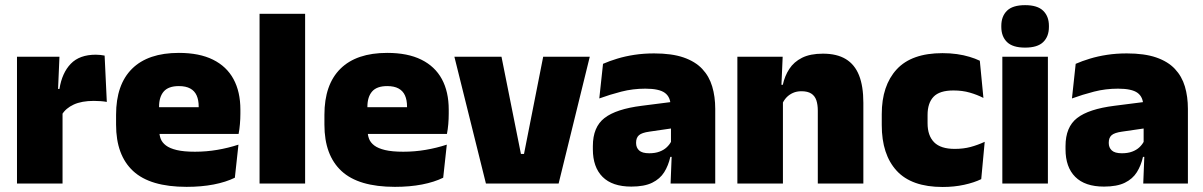

<svg xmlns="http://www.w3.org/2000/svg" viewBox="-20 -713 4676 746"><path d="M220.5 -267.5 169.5 -367.5H211Q221 -430 255 -465.2Q289 -500.5 352.5 -500.5Q362 -500.5 370.2 -499.5Q378.5 -498.5 386.5 -497L395 -317Q385 -319 371.2 -320Q357.5 -321 344.5 -321Q297.5 -321 266.5 -306.8Q235.5 -292.5 220.5 -267.5ZM223 0H46V-492.5H211L204 -329.5H223Z M705 13Q563.5 13 497.2 -48.5Q431 -110 431 -228.5V-267Q431 -384.5 493.2 -446Q555.5 -507.5 675 -507.5Q754.5 -507.5 807.5 -481.2Q860.5 -455 887.2 -405.8Q914 -356.5 914 -287V-271.5Q914 -251.5 912.2 -230.8Q910.5 -210 907 -192.5H748.5Q750.5 -223 751.2 -250Q752 -277 752 -298.5Q752 -324.5 744 -342.2Q736 -360 719 -369.2Q702 -378.5 675 -378.5Q634.5 -378.5 616.2 -357.5Q598 -336.5 598 -298V-253.5L599 -234.5V-203.5Q599 -188 604.5 -173.5Q610 -159 624.8 -147.8Q639.5 -136.5 666.8 -130Q694 -123.5 737.5 -123.5Q782 -123.5 824.5 -130.8Q867 -138 906.5 -151L892.5 -22.5Q858 -5.5 810.2 3.8Q762.5 13 705 13ZM871.5 -192.5H524.5V-296.5H871.5Z M1165.5 0H988.5V-659.5H1165.5Z M1514.5 13Q1373 13 1306.8 -48.5Q1240.5 -110 1240.5 -228.5V-267Q1240.5 -384.5 1302.8 -446Q1365 -507.5 1484.5 -507.5Q1564 -507.5 1617 -481.2Q1670 -455 1696.8 -405.8Q1723.5 -356.5 1723.5 -287V-271.5Q1723.5 -251.5 1721.8 -230.8Q1720 -210 1716.5 -192.5H1558Q1560 -223 1560.8 -250Q1561.5 -277 1561.5 -298.5Q1561.5 -324.5 1553.5 -342.2Q1545.5 -360 1528.5 -369.2Q1511.5 -378.5 1484.5 -378.5Q1444 -378.5 1425.8 -357.5Q1407.5 -336.5 1407.5 -298V-253.5L1408.5 -234.5V-203.5Q1408.5 -188 1414 -173.5Q1419.5 -159 1434.2 -147.8Q1449 -136.5 1476.2 -130Q1503.5 -123.5 1547 -123.5Q1591.5 -123.5 1634 -130.8Q1676.5 -138 1716 -151L1702 -22.5Q1667.5 -5.5 1619.8 3.8Q1572 13 1514.5 13ZM1681 -192.5H1334V-296.5H1681Z M2004 -115H2016L2090.5 -492.5H2271.5L2150.5 0H1868L1745.5 -492.5H1928.5Z M2759 0H2585.5L2590.5 -126L2587 -130.5V-283.5L2585.5 -301.5Q2585.5 -336 2563.2 -352.2Q2541 -368.5 2487.5 -368.5Q2439 -368.5 2394.2 -357Q2349.5 -345.5 2308.5 -330.5L2323 -465Q2348 -476 2378.5 -485.2Q2409 -494.5 2445 -500Q2481 -505.5 2521.5 -505.5Q2590 -505.5 2635.8 -489.8Q2681.5 -474 2708.5 -445.2Q2735.5 -416.5 2747.2 -377Q2759 -337.5 2759 -290ZM2433 12Q2359 12 2321.2 -25.8Q2283.5 -63.5 2283.5 -133V-145.5Q2283.5 -219.5 2328.8 -254.5Q2374 -289.5 2473.5 -302L2599 -318L2609.5 -217L2503 -201.5Q2474 -197.5 2462.8 -187.8Q2451.5 -178 2451.5 -159V-157Q2451.5 -139.5 2463.2 -128.5Q2475 -117.5 2502.5 -117.5Q2525.5 -117.5 2542.2 -123.8Q2559 -130 2570.2 -140.5Q2581.5 -151 2588 -163.5L2613 -103.5H2584.5Q2577 -70 2560.8 -44Q2544.5 -18 2514 -3Q2483.5 12 2433 12Z M3334.5 0H3157.5V-283Q3157.5 -306.5 3151.8 -323.5Q3146 -340.5 3132 -349.5Q3118 -358.5 3094 -358.5Q3075.5 -358.5 3061 -352Q3046.5 -345.5 3036.2 -334.8Q3026 -324 3020 -310.5L2993 -383.5H3021.5Q3029 -418 3046.8 -445.2Q3064.5 -472.5 3096.2 -488.5Q3128 -504.5 3177.5 -504.5Q3231.5 -504.5 3266.2 -483.5Q3301 -462.5 3317.8 -420.2Q3334.5 -378 3334.5 -313.5ZM3022 0H2845V-492.5H3021L3015.5 -366L3022 -348Z M3642.5 13.5Q3522 13.5 3464 -49.5Q3406 -112.5 3406 -227V-269.5Q3406 -380.5 3464 -443.5Q3522 -506.5 3642 -506.5Q3671.5 -506.5 3698 -502.8Q3724.5 -499 3747 -492.2Q3769.5 -485.5 3787 -477L3801 -332.5Q3776.5 -345 3748 -353.2Q3719.5 -361.5 3684.5 -361.5Q3630.5 -361.5 3607.2 -337Q3584 -312.5 3584 -266.5V-234Q3584 -186 3609.5 -160.2Q3635 -134.5 3689.5 -134.5Q3723.5 -134.5 3751.2 -142Q3779 -149.5 3806 -162L3792.5 -17Q3765 -3.5 3726 5Q3687 13.5 3642.5 13.5Z M4051.5 0H3874.5V-492.5H4051.5ZM3963 -528Q3914.5 -528 3892.5 -549.8Q3870.5 -571.5 3870.5 -608.5V-612.5Q3870.5 -649.5 3892.5 -671.2Q3914.5 -693 3963 -693Q4011 -693 4033.2 -671.2Q4055.5 -649.5 4055.5 -612.5V-608.5Q4055.5 -571 4033.2 -549.5Q4011 -528 3963 -528Z M4595.5 0H4422L4427 -126L4423.5 -130.5V-283.5L4422 -301.5Q4422 -336 4399.8 -352.2Q4377.5 -368.5 4324 -368.5Q4275.5 -368.5 4230.8 -357Q4186 -345.5 4145 -330.5L4159.5 -465Q4184.5 -476 4215 -485.2Q4245.5 -494.5 4281.5 -500Q4317.5 -505.5 4358 -505.5Q4426.5 -505.5 4472.2 -489.8Q4518 -474 4545 -445.2Q4572 -416.5 4583.8 -377Q4595.5 -337.5 4595.5 -290ZM4269.5 12Q4195.5 12 4157.8 -25.8Q4120 -63.5 4120 -133V-145.5Q4120 -219.5 4165.2 -254.5Q4210.5 -289.5 4310 -302L4435.5 -318L4446 -217L4339.5 -201.5Q4310.5 -197.5 4299.2 -187.8Q4288 -178 4288 -159V-157Q4288 -139.5 4299.8 -128.5Q4311.5 -117.5 4339 -117.5Q4362 -117.5 4378.8 -123.8Q4395.5 -130 4406.8 -140.5Q4418 -151 4424.5 -163.5L4449.5 -103.5H4421Q4413.5 -70 4397.2 -44Q4381 -18 4350.5 -3Q4320 12 4269.5 12Z"/></svg>

Font: Anek Malayalam ExtraBold
Style: Regular
Weight: 800
Version: Version 1.003